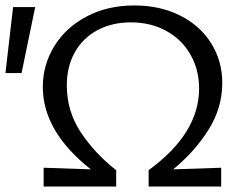

<svg xmlns="http://www.w3.org/2000/svg" viewBox="-31 -684 891 704"><path d="M604 -63 780 -69V0H514V-60Q699 -195 699 -359Q699 -429 667 -484.5Q635 -540 578 -571Q521 -602 449 -602Q380 -602 326.5 -573.5Q273 -545 243.5 -492.5Q214 -440 214 -371Q214 -276 265.5 -198.5Q317 -121 395 -60V0H129V-69L302 -63Q126 -202 126 -365Q126 -446 168 -514.5Q210 -583 286.5 -623.5Q363 -664 462 -664Q556 -664 629.5 -627Q703 -590 743.5 -525Q784 -460 784 -380Q784 -289 734 -209Q684 -129 604 -63ZM17 -658H98L48 -416H-11Z"/></svg>

Font: Ysabeau Infant Medium
Style: Regular
Weight: 500
Designer: Christian Thalmann (Catharsis Fonts)
Version: Version 0.003